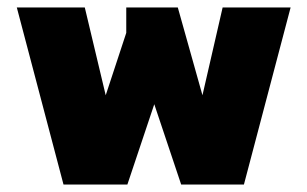

<svg xmlns="http://www.w3.org/2000/svg" viewBox="-20 -494 823 514"><path d="M25 -474H207L263 -239L318 -406V-474H456L522 -239L576 -474H758L633 0H465L393 -215L321 0H150Z"/></svg>

Font: Kanit Bold
Style: Regular
Weight: 700
Designer: Katatrad Team
Foundry: CadsonDemak
Version: Version 1.000